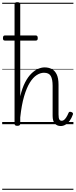

<svg xmlns="http://www.w3.org/2000/svg" viewBox="-20 -1135 691 1755"><path d="M535 17Q518 17 504 11Q490 5 480.5 -6Q471 -17 466 -35Q461 -53 461 -76V-350Q461 -411 444 -440.5Q427 -470 382 -470Q349 -470 315.5 -448.5Q282 -427 252.5 -379.5Q223 -332 200 -253.5Q177 -175 165 -61V-4Q165 6 158.5 10.5Q152 15 138 15Q125 15 119 10.5Q113 6 113 -4V-1096Q113 -1106 119 -1110.5Q125 -1115 138 -1115Q152 -1115 158.5 -1110.5Q165 -1106 165 -1096V-255Q183 -331 209.5 -382Q236 -433 267 -463Q298 -493 329 -506Q360 -519 387 -519Q423 -519 451.5 -505Q480 -491 497.5 -456.5Q515 -422 515 -360V-89Q515 -72 517 -59Q519 -46 525.5 -38.5Q532 -31 544 -31Q555 -31 565 -38.5Q575 -46 585.5 -62Q596 -78 607 -104Q610 -112 617 -113Q624 -114 632 -111Q642 -108 645.5 -101.5Q649 -95 646 -88Q634 -54 616.5 -30.5Q599 -7 578 5Q557 17 535 17ZM26 -764Q14 -764 10.5 -770Q7 -776 7 -786Q7 -797 10.5 -804Q14 -811 26 -811H306Q318 -811 321.5 -804Q325 -797 325 -786Q325 -776 321.5 -770Q318 -764 306 -764ZM0 590H651V600H0ZM0 -20H651V0H0ZM0 -505H651V-500H0ZM0 -1110H651V-1100H0Z"/></svg>

Font: Playwrite FR Moderne Guides
Style: Regular
Weight: 400
Designer: Veronika Burian, José Scaglione
Foundry: TypeTogether
Version: Version 1.003